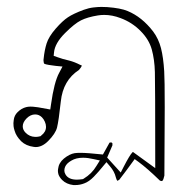

<svg xmlns="http://www.w3.org/2000/svg" viewBox="-20 -225 540 552"><path d="M96.7 166.5Q88.4 168.5 84.7 168.5Q81.1 168.5 80.6 168.5Q64.9 168 53.7 156.7Q45.4 148.4 45.4 138.2Q45.4 126.5 56.6 115.2Q67.9 104 81.1 104Q92.3 104 100.6 112.3Q105.5 117.2 108.9 124.8Q112.3 132.3 112.3 139.6Q112.3 154.3 98.6 164.6ZM218.3 290Q207.5 291.5 201.2 291.5Q176.3 291.5 168 275.9Q165 270.5 165 265.6Q165 253.9 173.8 245.1Q178.2 240.7 185.1 236.8Q198.7 228.5 218.8 228.5Q232.4 228.5 249 232.4L267.1 236.3L257.3 252Q244.1 274.4 220.7 288.6ZM210.9 214.4Q201.7 214.4 194.8 215.3Q179.7 217.8 163.6 231Q148.9 243.2 147 260.7Q146.5 263.2 146.5 265.1Q146.5 267.1 146.7 269.8Q147 272.5 147.9 275.9Q150.9 284.7 158.7 292.5Q170.9 304.7 191.4 307.1Q193.4 307.1 195.8 307.1Q210 307.1 222.2 302.2Q235.8 297.4 249.8 283Q263.7 268.6 275.9 253.4L286.1 241.2L296.4 253.4Q309.1 268.1 313 284.7Q314.9 292 317.4 294.9Q319.8 293.9 322.8 292Q341.8 267.6 367.2 232.4L377.9 240.2Q403.3 258.8 439.9 294.4Q445.3 296.4 446.8 294.9Q450.2 291.5 452.6 279.8Q453.6 164.1 453.6 83Q453.6 2 452.1 -20Q449.7 -59.6 442.9 -86.4Q436 -113.3 420.4 -134.3Q388.2 -176.3 346.7 -193.4Q327.1 -201.7 288.1 -204.6Q280.3 -205.1 271.2 -205.1Q262.2 -205.1 248.8 -203.6Q235.4 -202.1 220.7 -196.8Q190.4 -185.5 175.3 -175.3Q160.2 -165.5 140.1 -142.6Q120.1 -119.6 114 -100.1Q107.9 -80.6 105.5 -56.6Q105 -54.2 105 -52Q105 -49.8 105.5 -47.4Q106 -43 106.9 -42Q110.4 -40 120.6 -38.3Q130.9 -36.6 140.1 -35.6L159.7 -33.7L150.4 -16.1Q135.7 10.3 126.5 76.2L124.5 89.8Q99.1 85 89.6 83.5Q80.1 82 75.2 81.8Q70.3 81.5 67.9 81.5Q60.5 81.5 55.2 83Q41.5 86.4 30.3 97.7Q21 106.9 19.5 120.1Q18.6 125 18.6 128.9Q18.6 132.8 19 137.9Q19.5 143.1 22 150.9Q26.4 166.5 41 181.2Q54.7 194.3 77.1 197.3Q80.1 197.8 82.5 197.8Q101.1 197.8 118.2 180.7Q139.6 159.2 144 141.6Q148.9 121.6 154.8 66.9Q161.1 5.9 207 -23.9Q213.9 -31.7 215.3 -36.6Q213.9 -37.6 210.4 -38.6Q194.3 -46.9 179.2 -50.8Q161.1 -54.7 144 -61L134.3 -64.5L135.3 -74.2Q137.7 -100.6 167 -129.9Q194.3 -157.2 212.9 -166.5Q231.4 -175.8 261.7 -180.7Q270.5 -182.1 279.8 -182.1Q302.7 -182.1 326.7 -172.9Q359.9 -160.6 384.3 -135.7Q408.2 -111.8 416.3 -83Q424.3 -54.2 425.3 -17.8Q426.3 18.6 426.3 232.4V258.3Q363.8 212.9 363 212.4Q362.3 211.9 362.1 211.9Q361.8 211.9 360.8 212.9Q353 220.7 335.9 253.9L327.1 271L288.1 228L303.2 192.9V187Q302.2 185.5 300.8 184.6Q298.8 184.6 297.4 184.6Q295.9 184.6 294.9 185.1L275.9 219.2Q231 214.4 210.9 214.4Z"/></svg>

Font: NaikaiFont
Style: ExtraLight
Weight: 200
Version: Version 1.89